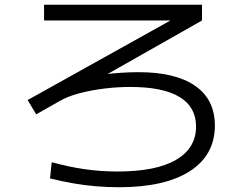

<svg xmlns="http://www.w3.org/2000/svg" viewBox="-20 -743 1040 806"><path d="M479 43Q432 43 383.5 39Q335 35 287 26.5Q239 18 190 6L197 -62Q270 -42 337 -32.5Q404 -23 473 -23Q635 -23 719 -72Q803 -121 803 -212Q803 -294 733.5 -336Q664 -378 527 -378Q472 -378 416 -371Q360 -364 311.5 -351Q263 -338 229 -318L132 -263L96 -323L735 -679L736 -657H165V-723H828V-657L299 -357L267 -398Q296 -408 332.5 -416Q369 -424 408.5 -429.5Q448 -435 487.5 -437.5Q527 -440 562 -440Q717 -440 799.5 -382.5Q882 -325 882 -216Q882 -92 777 -24.5Q672 43 479 43Z"/></svg>

Font: M PLUS 1
Style: Regular
Weight: 400
Designer: Coji Morishita
Foundry: UNDERFOREST DESIGN
Version: Version 1.001